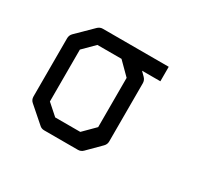

<svg xmlns="http://www.w3.org/2000/svg" viewBox="-96 -604 733 689"><g transform="rotate(30 270.0 -259.5)"><path d="M152 -470H425V-410H349L365 -394Q374 -385 374 -372V-131Q374 -119 365 -110L313 -58Q304 -49 292 -49H152Q140 -49 132 -57L68 -113Q58 -121.5 58 -135V-376Q58 -389 67 -398L131 -461Q140 -470 152 -470ZM264 -410H164L118 -364V-149L163 -109H267L314 -156V-360Z"/></g></svg>

Font: 3270 Nerd Font Mono
Style: Regular
Weight: 400
Monospace: yes
Version: Version 3.0.1;Nerd Fonts 3.0.0